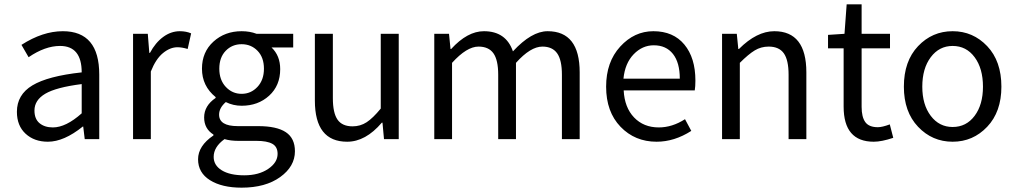

<svg xmlns="http://www.w3.org/2000/svg" viewBox="-20 -642 4687 886"><path d="M58 -126Q58 -205 129.5 -248Q201 -291 357 -308Q357 -430 257 -430Q188 -430 112 -378L79 -435Q177 -498 270 -498Q438 -498 438 -298V0H371L364 -58H362Q275 12 201 12Q138 12 98 -25Q58 -62 58 -126ZM139 -132Q139 -93 162.5 -73.5Q186 -54 224 -54Q284 -54 357 -119V-254Q239 -239 189 -209.5Q139 -180 139 -132Z M594 0V-486H662L669 -398H672Q697 -445 733 -471.5Q769 -498 810 -498Q839 -498 862 -488L846 -416Q820 -424 799 -424Q765 -424 732 -397Q699 -370 676 -312V0Z M965 -17V-21Q922 -48 922 -100Q922 -154 975 -190V-194Q912 -245 912 -325Q912 -402 965 -450Q1018 -498 1095 -498Q1133 -498 1164 -486H1333V-423H1233Q1273 -385 1273 -323Q1273 -247 1222 -200.5Q1171 -154 1095 -154Q1056 -154 1022 -171Q991 -144 991 -113Q991 -60 1077 -60H1171Q1257 -60 1299 -32Q1341 -4 1341 56Q1341 126 1273 175Q1205 224 1095 224Q1004 224 949 189.5Q894 155 894 93Q894 31 965 -17ZM966 82Q966 121 1003.5 144Q1041 167 1107 167Q1174 167 1217.5 137.5Q1261 108 1261 68Q1261 35 1236.5 21.5Q1212 8 1163 8H1079Q1044 8 1016 0Q966 36 966 82ZM1021.5 -407.5Q992 -377 992 -325Q992 -273 1022 -241Q1052 -209 1095 -209Q1138 -209 1168 -241Q1198 -273 1198 -325Q1198 -377 1168.5 -407.5Q1139 -438 1095 -438Q1051 -438 1021.5 -407.5Z M1433 -178V-486H1516V-189Q1516 -121 1537.5 -90Q1559 -59 1607 -59Q1643 -59 1672 -78Q1701 -97 1737 -141V-486H1820V0H1752L1745 -76H1742Q1667 12 1582 12Q1433 12 1433 -178Z M1984 0V-486H2052L2059 -416H2062Q2137 -498 2213 -498Q2315 -498 2347 -405Q2433 -498 2507 -498Q2655 -498 2655 -308V0H2573V-297Q2573 -365 2551 -396Q2529 -427 2483 -427Q2428 -427 2361 -352V0H2279V-297Q2279 -365 2257 -396Q2235 -427 2188 -427Q2134 -427 2066 -352V0Z M2777 -242Q2777 -356 2842 -427Q2907 -498 2995 -498Q3087 -498 3138 -436.5Q3189 -375 3189 -270Q3189 -243 3186 -225H2858Q2862 -146 2906 -100Q2950 -54 3020 -54Q3082 -54 3141 -92L3170 -38Q3092 12 3010 12Q2910 12 2843.5 -57Q2777 -126 2777 -242ZM2857 -279H3117Q3117 -353 3085.5 -393Q3054 -433 2997 -433Q2944 -433 2904 -391.5Q2864 -350 2857 -279Z M3312 0V-486H3380L3387 -416H3390Q3472 -498 3553 -498Q3701 -498 3701 -308V0H3619V-297Q3619 -365 3597 -396Q3575 -427 3527 -427Q3492 -427 3463 -409.5Q3434 -392 3394 -352V0Z M3801 -419V-481L3877 -486L3887 -622H3956V-486H4087V-419H3956V-149Q3956 -102 3973 -78.5Q3990 -55 4031 -55Q4051 -55 4086 -68L4102 -6Q4048 12 4012 12Q3873 12 3873 -150V-419Z M4151 -242Q4151 -360 4216.5 -429Q4282 -498 4376 -498Q4470 -498 4535.5 -429Q4601 -360 4601 -242Q4601 -126 4535.5 -57Q4470 12 4376 12Q4282 12 4216.5 -57Q4151 -126 4151 -242ZM4236 -242Q4236 -159 4275 -107.5Q4314 -56 4376 -56Q4439 -56 4477.5 -107.5Q4516 -159 4516 -242Q4516 -326 4477.5 -378Q4439 -430 4376 -430Q4314 -430 4275 -378Q4236 -326 4236 -242Z"/></svg>

Font: RibengUni
Style: Regular
Weight: 400
Designer: (1) Dr. Andrew Glass (Program Manager at Microsoft Corporation)
(2) Bivuti Chakma (Suz Moriz)
(3) Paul D. Hunt (Adobe Co
Foundry: Bivuti Chakma and Jyoti Chakma
Version: Version 1.2020